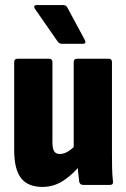

<svg xmlns="http://www.w3.org/2000/svg" viewBox="-20 -730 498 758"><path d="M148 8Q90 8 63 -27Q36 -62 36 -137V-485Q36 -498 49 -498H174Q187 -498 187 -485V-168Q187 -143 194 -132.5Q201 -122 216 -122Q233 -122 250 -133Q267 -144 283 -161L301 -84Q273 -46 233.5 -19Q194 8 148 8ZM308 0Q297 0 293 -11Q291 -27 288.5 -50Q286 -73 286 -92L271 -137V-485Q271 -498 284 -498H409Q422 -498 422 -485V-130Q422 -98 422.5 -68.5Q423 -39 426 -14Q428 0 414 0ZM225 -557Q214 -557 207 -567L118 -695Q114 -701 115.5 -705.5Q117 -710 124 -710H230Q241 -710 246 -700L315 -572Q322 -557 307 -557Z"/></svg>

Font: Sofia Sans Condensed Black
Style: Regular
Weight: 900
Designer: Botio Nikoltchev, Ani Petrova
Foundry: lettersoup
Version: Version 4.101